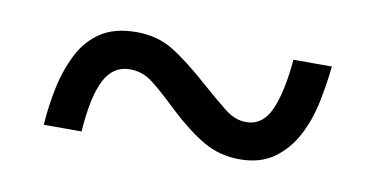

<svg xmlns="http://www.w3.org/2000/svg" viewBox="-34 -516 628 320"><g transform="rotate(10 279.5 -356.5)"><path d="M51 -267Q53 -298 59.5 -329.5Q66 -361 79.5 -388Q93 -415 116.5 -430.5Q140 -446 177 -446Q212 -446 239 -429.5Q266 -413 303 -380Q327 -359 345 -344.5Q363 -330 382 -330Q410 -330 423.5 -360Q437 -390 442 -446H507Q504 -416 497.5 -384.5Q491 -353 477 -326.5Q463 -300 440 -283.5Q417 -267 382 -267Q348 -267 320 -283.5Q292 -300 260 -330Q233 -356 215.5 -369.5Q198 -383 177 -383Q148 -383 133.5 -354.5Q119 -326 115 -267Z"/></g></svg>

Font: Noto Naskh Arabic Medium
Style: Regular
Weight: 500
Designer: Monotype Design Team, David Williams, Mohamad Dakak and Nizar Qandah
Foundry: Monotype Imaging Inc.
Version: Version 2.016